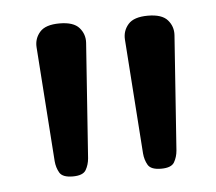

<svg xmlns="http://www.w3.org/2000/svg" viewBox="-33 -1004 400 355"><g transform="rotate(-5 166.5 -826.0)"><path d="M89 -684Q70 -684 64.5 -693.5Q59 -703 58 -715L43 -928Q42 -944 52.5 -956Q63 -968 89 -968Q115 -968 125.5 -956Q136 -944 135 -928L120 -715Q119 -703 113.5 -693.5Q108 -684 89 -684ZM253 -684Q234 -684 228.5 -693.5Q223 -703 222 -715L207 -928Q206 -944 216.5 -956Q227 -968 253 -968Q279 -968 289.5 -956Q300 -944 299 -928L284 -715Q283 -703 277.5 -693.5Q272 -684 253 -684Z"/></g></svg>

Font: Playwrite HU
Style: Regular
Weight: 400
Designer: Veronika Burian, José Scaglione
Foundry: TypeTogether
Version: Version 1.002